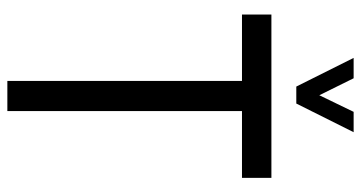

<svg xmlns="http://www.w3.org/2000/svg" viewBox="-244 -714 958 509"><g transform="rotate(90 234.5 -459.0)"><path d="M209 -766 133 -918H187L232 -827L276 -918H330L254 -766ZM194 0V-622H18V-700H451V-622H274V0Z"/></g></svg>

Font: Stick No Bills
Style: Regular
Weight: 400
Version: Version 2.000